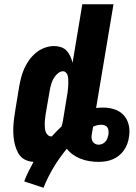

<svg xmlns="http://www.w3.org/2000/svg" viewBox="-20 -755 640 905"><path d="M185 130 94 100Q103 76 114.5 53Q126 30 138 8Q120 7 103 0Q86 -7 75 -20.5Q64 -34 57.5 -51Q51 -68 47.5 -85.5Q44 -103 43 -122Q42 -141 43 -160Q44 -179 46.5 -197.5Q49 -216 52 -235L70 -345Q74 -367 79.5 -389Q85 -411 94.5 -432Q104 -453 118 -472.5Q132 -492 150.5 -507Q169 -522 191 -530Q213 -538 235 -538Q252 -538 268 -532.5Q284 -527 294.5 -515.5Q305 -504 311.5 -489.5Q318 -475 322 -459L368 -735H515L433 -246Q442 -247 450 -247.5Q458 -248 466 -248Q494 -248 520 -239.5Q546 -231 563.5 -211.5Q581 -192 587 -165Q593 -138 588 -110Q586 -93 580 -77Q574 -61 564 -46.5Q554 -32 540 -21Q526 -10 510 -3.5Q494 3 477.5 5.5Q461 8 444 8Q422 8 401 4.5Q380 1 360.5 -6.5Q341 -14 324 -26Q307 -38 295 -54Q261 -13 233 33.5Q205 80 185 130ZM222 -112Q223 -112 223.5 -112Q224 -112 224 -112Q235 -124 246.5 -136Q258 -148 270 -159Q272 -166 274 -173.5Q276 -181 277 -188L295 -298Q297 -307 298 -315.5Q299 -324 300 -332.5Q301 -341 301.5 -349.5Q302 -358 302 -366Q302 -374 301.5 -382.5Q301 -391 299 -399Q297 -407 291 -413Q285 -419 277 -419Q267 -419 258 -413Q249 -407 242.5 -399Q236 -391 231 -382Q226 -373 223 -363.5Q220 -354 217.5 -344.5Q215 -335 214 -326L195 -216Q194 -205 192.5 -195Q191 -185 191 -174.5Q191 -164 191.5 -154Q192 -144 195 -135Q198 -126 205 -119Q212 -112 222 -112ZM444 -73Q453 -73 461.5 -76.5Q470 -80 476.5 -87Q483 -94 486 -102.5Q489 -111 491 -120Q492 -129 491.5 -138Q491 -147 486.5 -154Q482 -161 474 -164Q466 -167 457 -167Q447 -167 437.5 -164.5Q428 -162 419 -158Q418 -150 416 -141.5Q414 -133 413 -124Q411 -115 411.5 -106Q412 -97 416 -89.5Q420 -82 427.5 -77.5Q435 -73 444 -73Z"/></svg>

Font: Iosevka Curly Heavy Extended
Style: Italic
Weight: 900
Width: 7
Italic angle: -9°
Monospace: yes
Designer: Belleve Invis
Foundry: Belleve Invis
Version: Version 11.1.0; ttfautohint (v1.8.3)